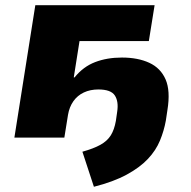

<svg xmlns="http://www.w3.org/2000/svg" viewBox="-20 -526 730 734"><path d="M339 188 295 54Q338 42 364 27.5Q390 13 403.5 -8.5Q417 -30 423 -64L428 -99Q434 -138 419 -161Q404 -184 356 -184Q325 -184 300.5 -172.5Q276 -161 260.5 -139Q245 -117 240 -87L226 0H35L115 -506H571L549 -369H284L262 -230H265Q298 -271 343.5 -288.5Q389 -306 446 -306Q507 -306 550.5 -286Q594 -266 613 -222.5Q632 -179 620 -105L614 -65Q607 -26 591.5 11.5Q576 49 545.5 81.5Q515 114 464.5 141.5Q414 169 339 188Z"/></svg>

Font: Nunito Sans 7pt Black
Style: Italic
Weight: 900
Italic angle: -9°
Version: Version 3.101;gftools[0.9.27]